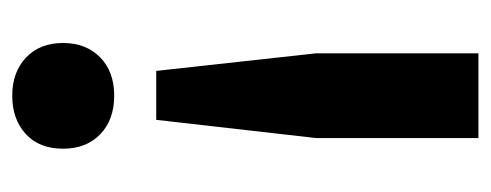

<svg xmlns="http://www.w3.org/2000/svg" viewBox="-258 -334 783 306"><g transform="rotate(-90 133.0 -181.5)"><path d="M94.5 -323.5H172.5L200.5 -69V190H65.5V-69ZM133 -553Q170.5 -553 193.8 -531Q217 -509 217 -472Q217 -435.5 194.2 -413Q171.5 -390.5 133 -390.5Q94.5 -390.5 71.5 -412.8Q48.5 -435 48.5 -472Q48.5 -510 72 -531.5Q95.5 -553 133 -553Z"/></g></svg>

Font: Encode Sans SC SemiCondensed SemiBold
Style: Regular
Weight: 600
Width: 4
Designer: Multiple Designers
Foundry: Impallari Type
Version: Version 3.002